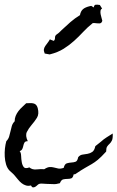

<svg xmlns="http://www.w3.org/2000/svg" viewBox="-40 -749 507 830"><path d="M447.3 -171.9Q448.2 -150.4 443.8 -141.6Q439.5 -132.8 433.6 -127.4Q427.7 -122.1 423.3 -115.7Q418.9 -109.4 418.9 -93.8Q396.5 -69.3 382.8 -58.1Q369.1 -46.9 356.4 -39.6Q343.8 -32.2 328.1 -23.4Q312.5 -14.6 285.2 3.9L278.3 4.9Q275.4 19.5 268.1 22Q260.7 24.4 251.5 24.4Q242.2 24.4 233.4 26.4Q224.6 28.3 218.8 43Q202.1 47.9 190.4 46.9Q178.7 45.9 160.2 45.9Q154.3 45.9 145 44.9Q135.7 43.9 129.9 45.9Q126 46.9 121.6 51.3Q117.2 55.7 112.3 58.6Q107.4 61.5 102.5 61Q97.7 60.5 93.8 52.7Q82 55.7 72.3 52.7Q62.5 49.8 53.7 43Q44.9 36.1 37.6 26.9Q30.3 17.6 23.4 9.8Q18.6 3.9 12.7 -1Q6.8 -5.9 2 -10.7Q-8.8 -21.5 -13.7 -38.1Q-18.6 -54.7 -19.5 -72.3Q-20.5 -89.8 -18.6 -107.4Q-16.6 -125 -12.7 -138.7Q-3.9 -147.5 -0.5 -158.7Q2.9 -169.9 5.4 -181.6Q7.8 -193.4 11.2 -204.6Q14.6 -215.8 23.4 -224.6Q23.4 -237.3 27.8 -248Q32.2 -258.8 39.6 -268.6Q46.9 -278.3 56.2 -286.6Q65.4 -294.9 73.2 -302.7Q81.1 -302.7 88.9 -303.2Q96.7 -303.7 103.5 -302.2Q110.4 -300.8 115.2 -296.4Q120.1 -292 123 -282.2Q129.9 -255.9 119.6 -239.7Q109.4 -223.6 96.7 -209Q84 -194.3 76.2 -178.7Q68.4 -163.1 80.1 -138.7Q69.3 -138.7 65.9 -132.8Q62.5 -127 61 -119.6Q59.6 -112.3 56.6 -105.5Q53.7 -98.6 44.9 -95.7Q50.8 -89.8 51.3 -75.2Q51.8 -60.5 54.2 -47.4Q56.6 -34.2 63 -26.4Q69.3 -18.6 86.9 -25.4Q99.6 -14.6 117.7 -16.6Q135.7 -18.6 151.4 -17.6Q165 -26.4 174.8 -26.9Q184.6 -27.3 193.4 -24.9Q202.1 -22.5 211.9 -20.5Q221.7 -18.6 235.4 -23.4Q239.3 -40 249 -43Q258.8 -45.9 268.6 -46.4Q278.3 -46.9 286.6 -49.8Q294.9 -52.7 297.9 -69.3Q305.7 -79.1 316.4 -80.6Q327.1 -82 338.4 -84Q349.6 -85.9 358.9 -92.3Q368.2 -98.6 372.1 -117.2Q388.7 -129.9 396 -136.2Q403.3 -142.6 408.2 -146.5Q413.1 -150.4 420.9 -155.3Q428.7 -160.2 447.3 -171.9ZM402.3 -659.2Q399.4 -648.4 390.6 -647.9Q381.8 -647.5 368.2 -649.4H361.3Q338.9 -631.8 319.8 -611.3Q300.8 -590.8 280.3 -572.3Q259.8 -553.7 234.9 -538.1Q210 -522.5 174.8 -513.7L153.3 -517.6Q148.4 -529.3 149.9 -536.6Q151.4 -543.9 155.8 -550.3Q160.2 -556.6 165.5 -563.5Q170.9 -570.3 175.8 -579.1Q178.7 -577.1 184.6 -575.2Q190.4 -573.2 192.4 -572.3Q198.2 -577.1 197.8 -586.4Q197.3 -595.7 207 -601.6Q212.9 -605.5 217.3 -609.9Q221.7 -614.3 226.6 -619.1Q245.1 -636.7 264.2 -653.3Q283.2 -669.9 305.7 -683.6Q308.6 -700.2 318.4 -709Q328.1 -717.8 349.6 -722.7Q351.6 -722.7 352.5 -723.1Q353.5 -723.6 354.5 -723.6L365.2 -716.8Q367.2 -727.5 373 -728.5Q378.9 -729.5 391.6 -727.5L401.4 -711.9Q395.5 -709 394.5 -702.1Q393.6 -695.3 395 -687.5Q396.5 -679.7 398.9 -671.9Q401.4 -664.1 402.3 -659.2Z"/></svg>

Font: Homemade Apple
Style: Regular
Weight: 400
Designer: Font Diner, Inc
Foundry: Font Diner, Inc
Version: Version 1.000